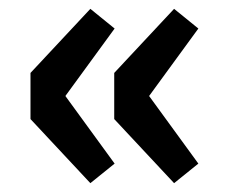

<svg xmlns="http://www.w3.org/2000/svg" viewBox="-20 -468 520 432"><path d="M183.3 -55.9 48.6 -200.1V-303.9L183.3 -448.1L237.9 -403.8L127.1 -252L237.9 -99.9ZM371.7 -55.9 237 -200.1V-303.9L371.7 -448.1L426.3 -403.8L315.5 -252L426.3 -99.9Z"/></svg>

Font: SourceSans3VF
Style: Regular
Weight: 200
Designer: Paul D. Hunt
Foundry: Adobe
Version: Version 3.052;hotconv 1.1.0;makeotfexe 2.6.0